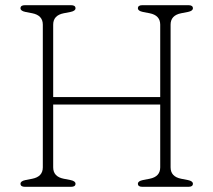

<svg xmlns="http://www.w3.org/2000/svg" viewBox="-20 -720 822 740"><path d="M185 -75Q185 -39 226 -31L252 -26Q271 -22 271 -12Q271 0 254 0H76Q59 0 59 -12Q59 -22 78 -26L104 -31Q145 -39 145 -75V-625Q145 -661 104 -669L78 -674Q59 -678 59 -688Q59 -700 76 -700H254Q271 -700 271 -688Q271 -678 252 -674L226 -669Q185 -661 185 -625V-346H597.5V-625Q597.5 -661 556.5 -669L530.5 -674Q511.5 -678 511.5 -688Q511.5 -700 528.5 -700H706.5Q723.5 -700 723.5 -688Q723.5 -678 704.5 -674L678.5 -669Q637.5 -661 637.5 -625V-75Q637.5 -39 678.5 -31L704.5 -26Q723.5 -22 723.5 -12Q723.5 0 706.5 0H528.5Q511.5 0 511.5 -12Q511.5 -22 530.5 -26L556.5 -31Q597.5 -39 597.5 -75V-317H185Z"/></svg>

Font: Fraunces 9pt S100 Thin
Style: Regular
Weight: 100
Version: Version 1.000; ttfautohint (v1.8.3)